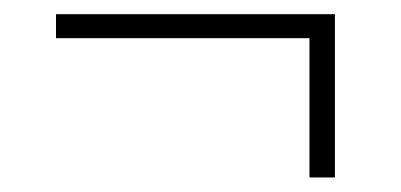

<svg xmlns="http://www.w3.org/2000/svg" viewBox="-20 -348 551 264"><path d="M440.5 -104H405.5V-314H440.5ZM57 -295.5V-328.5H440.5V-295.5Z"/></svg>

Font: Anek Gurmukhi Medium ExtraLight
Style: Regular
Weight: 250
Version: Version 1.003